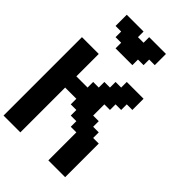

<svg xmlns="http://www.w3.org/2000/svg" viewBox="-351 -1382 1515 1515"><g transform="rotate(45 406.0 -625.0)"><path d="M500 0H687.5V-375H625V-437.5H562.5V-500H500V-625H562.5V-687.5H625V-750H687.5V-875H500V-812.5H437.5V-750H375V-687.5H312.5V-625H187.5V-875H0V0H187.5V-500H312.5V-437.5H375V-375H437.5V-312.5H500ZM250 -1000H437.5V-1062.5H500V-1125H562.5V-1250H375V-1187.5H312.5V-1250H125V-1125H187.5V-1062.5H250Z"/></g></svg>

Font: Faithful 32x
Style: Semibold
Weight: 400
Foundry: Faithful Resource Pack
Version: Version 1.0; January 27, 2023